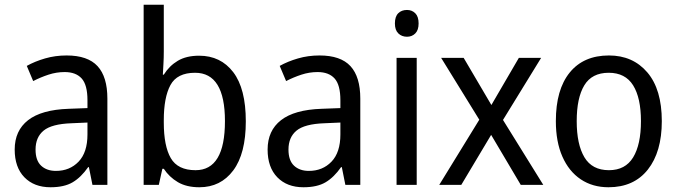

<svg xmlns="http://www.w3.org/2000/svg" viewBox="-20 -780 2861 810"><path d="M261 -546Q350 -546 391.5 -501Q433 -456 433 -364V0H370L355 -75H352Q322 -32 286.5 -11Q251 10 193 10Q124 10 83 -32Q42 -74 42 -149Q42 -229 98.5 -273Q155 -317 269 -321L349 -324V-357Q349 -422 324.5 -449Q300 -476 253 -476Q218 -476 184.5 -465Q151 -454 120 -438L93 -502Q127 -521 170 -533.5Q213 -546 261 -546ZM281 -260Q198 -257 164 -229Q130 -201 130 -149Q130 -103 153.5 -81Q177 -59 216 -59Q274 -59 311.5 -98Q349 -137 349 -213V-263Z M671 -563Q671 -536 669.5 -510Q668 -484 667 -465H671Q694 -502 730 -523.5Q766 -545 820 -545Q911 -545 964 -475.5Q1017 -406 1017 -268Q1017 -132 964 -61Q911 10 821 10Q767 10 730.5 -11.5Q694 -33 671 -68H665L650 0H586V-760H671ZM803 -473Q727 -473 699 -421Q671 -369 671 -273V-263Q671 -164 700.5 -113Q730 -62 805 -62Q929 -62 929 -269Q929 -473 803 -473Z M1328 -546Q1417 -546 1458.5 -501Q1500 -456 1500 -364V0H1437L1422 -75H1419Q1389 -32 1353.5 -11Q1318 10 1260 10Q1191 10 1150 -32Q1109 -74 1109 -149Q1109 -229 1165.5 -273Q1222 -317 1336 -321L1416 -324V-357Q1416 -422 1391.5 -449Q1367 -476 1320 -476Q1285 -476 1251.5 -465Q1218 -454 1187 -438L1160 -502Q1194 -521 1237 -533.5Q1280 -546 1328 -546ZM1348 -260Q1265 -257 1231 -229Q1197 -201 1197 -149Q1197 -103 1220.5 -81Q1244 -59 1283 -59Q1341 -59 1378.5 -98Q1416 -137 1416 -213V-263Z M1697 -738Q1718 -738 1732 -724Q1746 -710 1746 -681Q1746 -653 1732 -639Q1718 -625 1697 -625Q1675 -625 1660.5 -639Q1646 -653 1646 -681Q1646 -710 1660 -724Q1674 -738 1697 -738ZM1738 -536V0H1653V-536Z M2002 -275 1841 -536H1936L2053 -337L2169 -536H2263L2102 -274L2272 0H2177L2052 -211L1926 0H1833Z M2772 -269Q2772 -139 2713 -64.5Q2654 10 2547 10Q2480 10 2430 -23.5Q2380 -57 2352.5 -119.5Q2325 -182 2325 -269Q2325 -402 2383.5 -474Q2442 -546 2549 -546Q2650 -546 2711 -474.5Q2772 -403 2772 -269ZM2413 -269Q2413 -171 2445.5 -116.5Q2478 -62 2549 -62Q2618 -62 2651 -116Q2684 -170 2684 -269Q2684 -367 2651 -420Q2618 -473 2548 -473Q2477 -473 2445 -420Q2413 -367 2413 -269Z"/></svg>

Font: Noto Sans Gujarati SemiCondensed
Style: Regular
Weight: 400
Width: 4
Designer: Jelle Bosma - Monotype Design Team, Universal Thirst
Foundry: Monotype Imaging Inc.
Version: Version 2.106; ttfautohint (v1.8.4.7-5d5b)